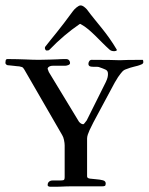

<svg xmlns="http://www.w3.org/2000/svg" viewBox="-26 -694 554 715"><path d="M151.4 -4.9Q151.4 -17.1 163.1 -21Q164.1 -22 175.8 -22H198.7Q207 -22 210.9 -23.4Q214.8 -24.9 214.8 -34.7V-152.8Q214.8 -160.6 212.4 -172.4Q210 -184.1 205.6 -190.9L64.5 -435.1Q60.1 -442.9 55.7 -444.3Q51.3 -445.8 45.9 -446.8Q43.5 -446.8 37.1 -447.5Q30.8 -448.2 23.9 -449Q17.1 -449.7 10.7 -450.4Q4.4 -451.2 2 -451.2Q-1.5 -452.1 -3.7 -454.8Q-5.9 -457.5 -5.9 -459.5Q-5.9 -462.9 -4.9 -468.5Q-3.9 -474.1 2 -474.1Q22.5 -474.1 38.3 -473.6Q54.2 -473.1 67.6 -472.7Q81.1 -472.2 93 -471.7Q105 -471.2 117.7 -471.2Q130.9 -471.2 141.6 -471.7Q152.3 -472.2 163.1 -472.2Q175.3 -472.2 188.2 -473.1Q201.2 -474.1 219.7 -474.1Q227.5 -474.1 231.2 -469.5Q234.9 -464.8 234.9 -459.5Q234.9 -454.1 228.3 -451.7Q221.7 -449.2 217.3 -449.2H171.9Q159.7 -449.2 153.8 -443.4Q151.4 -440.9 151.4 -437.5Q151.4 -436 155.8 -425.8L268.1 -240.7Q275.9 -231.4 284.2 -231.4Q286.6 -231.4 296.9 -245.6L367.7 -387.7Q373 -398.9 374.5 -405.5Q376 -412.1 376 -416.5V-419.9Q376 -430.7 366.9 -434.8Q357.9 -439 342.3 -444.3Q341.3 -445.3 329.6 -445.3H321.3Q315.4 -445.3 313.5 -445.8Q303.2 -447.3 303.2 -456.1Q303.2 -461.4 306.4 -466.3Q309.6 -471.2 315.4 -471.2Q342.8 -471.2 358.2 -470.9Q373.5 -470.7 383.8 -470.7Q396 -470.7 402.6 -470.2Q409.2 -469.7 419.9 -469.7Q426.8 -469.7 433.6 -470.2Q440.4 -470.7 448.7 -470.7Q458.5 -470.7 471.7 -470.9Q484.9 -471.2 504.4 -471.2Q506.8 -471.2 507.3 -467.5Q507.8 -463.9 507.8 -461.4Q507.8 -460.4 506.3 -458.3Q504.9 -456.1 502.9 -455.1Q494.1 -451.2 487.1 -449.2Q480 -447.3 472.9 -445.6Q465.8 -443.8 458.7 -441.7Q451.7 -439.5 442.9 -436Q435.1 -433.6 429 -426.8Q422.9 -419.9 417.5 -412.1Q413.1 -406.7 409.9 -400.6Q406.7 -394.5 401.4 -386.7L321.8 -238.3Q319.3 -232.9 315.4 -225.3Q311.5 -217.8 307.6 -209.5Q303.7 -201.2 301 -192.9Q298.3 -184.6 298.3 -178.2V-37.1Q298.3 -30.3 309.1 -28.8Q319.8 -27.3 333 -26.4Q346.2 -25.4 356.9 -22.7Q367.7 -20 367.7 -10.7Q367.7 -3.4 364.3 -1.7Q360.8 0 352.5 0H232.4Q226.1 0 220.5 0.2Q214.8 0.5 208.5 0.7Q202.1 1 194.8 1.2Q187.5 1.5 177.7 1.5H160.6Q151.4 0.5 151.4 -4.9ZM408.7 -509.3Q409.2 -508.8 409.2 -507.8Q409.2 -505.4 405.3 -504.4Q401.4 -503.4 399.4 -503.4Q388.2 -503.4 381.8 -509.3Q367.7 -522 354.7 -535.2Q341.8 -548.3 329.1 -560.8Q316.4 -573.2 303.2 -584.5Q290 -595.7 274.9 -604Q272.9 -605 272.5 -605Q272 -605 270 -604Q240.7 -584 213.1 -560.5Q185.5 -537.1 158.7 -509.3Q156.2 -506.8 153.8 -506.3Q151.4 -505.9 147 -505.9Q145 -505.9 143.1 -509Q141.1 -512.2 141.1 -515.6Q141.1 -517.6 142.1 -519.5Q152.3 -532.7 162.6 -545.4Q172.9 -558.1 185.1 -573.2Q197.3 -588.4 211.9 -607.4Q226.6 -626.5 245.1 -651.9Q247.1 -654.8 250.7 -658.7Q254.4 -662.6 258.3 -665.8Q262.2 -668.9 266.4 -671.4Q270.5 -673.8 273.4 -673.8Q280.3 -673.8 286.1 -669.4Q292 -665 297.4 -659.2Q311.5 -640.1 325.7 -622.8Q339.8 -605.5 354 -587.9Q368.2 -570.3 381.8 -551Q395.5 -531.7 408.7 -509.3Z"/></svg>

Font: IM FELL French Canon SC
Style: Regular
Weight: 400
Designer: Igino Marini
Foundry: Igino Marini
Version: 3.00